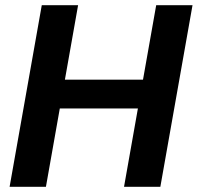

<svg xmlns="http://www.w3.org/2000/svg" viewBox="-20 -720 762 740"><path d="M458 0 582 -700H722L598 0ZM17 0 141 -700H281L157 0ZM192 -302 211 -413H554L534 -302Z"/></svg>

Font: DM Sans 28pt ExtraBold
Style: Italic
Weight: 800
Italic angle: -10°
Version: Version 4.004;gftools[0.9.30]